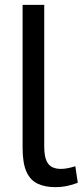

<svg xmlns="http://www.w3.org/2000/svg" viewBox="-20 -760 340 790"><path d="M162 -740V-158Q162 -119 171 -99Q180 -79 195.5 -72Q211 -65 230 -65Q244 -65 259 -68Q274 -71 290 -76L300 -8Q280 0 256.5 5Q233 10 206 10Q166 10 135.5 -4Q105 -18 89 -53Q73 -88 73 -152V-740Z"/></svg>

Font: Georama SemiExpanded
Style: Regular
Weight: 400
Width: 6
Designer: Jean-Baptiste Levee
Foundry: Production Type
Version: Version 1.001